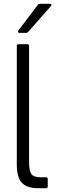

<svg xmlns="http://www.w3.org/2000/svg" viewBox="-20 -997 303 1017"><path d="M183 0Q124 0 96.5 -28Q69 -56 69 -128V-753Q69 -763 79 -763H124Q134 -763 134 -753V-138Q134 -94 145.5 -76Q157 -58 197 -58H223Q233 -58 233 -48V-10Q233 0 223 0ZM130 -829Q126 -823 118 -823H83Q77 -823 75 -827Q73 -831 77 -835L180 -971Q184 -977 193 -977H245Q251 -977 252.5 -973Q254 -969 250 -965Z"/></svg>

Font: Open Sauce Two Light
Style: Regular
Weight: 300
Designer: Alfredo Marco Pradil
Foundry: Creative Sauce Fz LLC
Version: Version 1.477